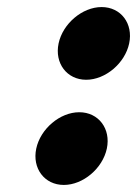

<svg xmlns="http://www.w3.org/2000/svg" viewBox="-20 -509 388 544"><path d="M146 -386C134.2 -330 169.4 -283 224.2 -283C278.9 -283 334.2 -330 346 -386C357.9 -442 322.7 -489 267.9 -489C213.2 -489 157.9 -442 146 -386ZM82.7 -88C70.8 -32 106 15 160.8 15C215.6 15 270.8 -32 282.7 -88C294.6 -144 259.4 -191 204.6 -191C149.8 -191 94.6 -144 82.7 -88Z"/></svg>

Font: Hussar Nova
Style: 96
Weight: 700
Foundry: Cannot Into Space Fonts
Version: Version 0.99